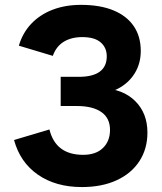

<svg xmlns="http://www.w3.org/2000/svg" viewBox="-20 -741 657 778"><path d="M311.8 17Q206.2 17 133.9 -33Q61.6 -82.9 36.9 -173.7L180.3 -216.4Q193.2 -164.4 227.5 -139Q261.7 -113.6 317 -113.6Q368.7 -113.6 397.2 -141.4Q425.8 -169.2 425.8 -214.5Q425.8 -262.7 390.6 -287Q355.4 -311.4 292 -311.4H225.9V-393.9H394.1V-383.6Q478.5 -380.6 527.9 -331.4Q577.4 -282.2 577.4 -203.9Q577.4 -137.9 544.8 -87.9Q512.3 -38 452.5 -10.5Q392.8 17 311.8 17ZM225.9 -358.8V-429.7H299.2Q356.2 -429.7 384.4 -450.8Q412.6 -471.8 412.6 -512.5Q412.6 -548.1 387.8 -569.4Q363 -590.7 313.5 -590.7Q268.8 -590.7 238.2 -571.7Q207.5 -552.7 194 -514.6L56.4 -555.9Q71.8 -608.2 107.2 -645.3Q142.6 -682.3 193.8 -701.8Q245 -721.3 308.1 -721.3Q385.8 -721.3 439.8 -698.9Q493.7 -676.6 522.1 -634.9Q550.4 -593.3 550.4 -534.7Q550.4 -483.2 525.5 -443.4Q500.6 -403.5 457 -381.2Q413.4 -358.8 358.6 -358.8Z"/></svg>

Font: TikTok Sans Light
Style: Regular
Weight: 300
Version: Version 4.000